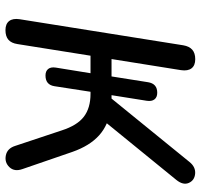

<svg xmlns="http://www.w3.org/2000/svg" viewBox="-36 -716 760 728"><g transform="rotate(90 344.0 -352.0)"><path d="M52.9 -46.6 151.7 -666.8Q155.6 -689.7 168.5 -701Q181.4 -712.3 204.5 -712.3Q228.3 -712.3 239.1 -698.2Q249.8 -684.2 246 -658.4L203.9 -394.9H269.8L291.7 -533.2Q297.2 -568.2 331.5 -568.2Q348.9 -568.2 356.9 -557.6Q365 -547.1 362.1 -528.4L340.9 -394.9H357.6L345.6 -384.9L594.2 -690.6Q613.2 -714.1 638.5 -711.9Q663.9 -709.6 673.5 -688Q683.1 -666.4 662.1 -640.5L435.3 -362.1L393.3 -391.7Q453.4 -383.5 493.1 -347.9Q532.8 -312.3 555.9 -246.5L621 -57.3Q631.9 -26.8 613.9 -7.8Q595.9 11.1 569.5 5.9Q543 0.7 533.4 -28.9L474.4 -206.2Q455.6 -264.6 422.6 -289.9Q389.6 -315.2 335.8 -315.2H309.6L329.6 -325.7L306.8 -178.1Q301.3 -144.5 266.3 -144.5Q249.6 -144.5 241.5 -154.7Q233.4 -164.9 236.3 -183.6L257.6 -315.2H191.2L147.1 -38.2Q143.6 -15 130.7 -3.9Q117.8 7.3 94.3 7.3Q70.5 7.3 59.7 -6.8Q49 -20.8 52.9 -46.6Z"/></g></svg>

Font: SN Pro Thin
Style: Italic
Weight: 200
Italic angle: -9°
Designer: Tobias Whetton
Foundry: Supernotes
Version: Version 1.003;Glyphs 3.3 (3324)